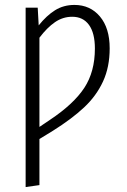

<svg xmlns="http://www.w3.org/2000/svg" viewBox="-20 -554 516 779"><path d="M425 -358Q425 -282 398 -223.5Q371 -165 321.5 -118.5Q272 -72 194 -23L140 10V197L84 205V-523H133L137 -451Q169 -491 203.5 -512.5Q238 -534 282 -534Q346 -534 385.5 -487Q425 -440 425 -358ZM365 -357Q365 -420 341 -453Q317 -486 273 -486Q235 -486 203 -464Q171 -442 140 -401V-39L183 -68Q279 -132 322 -197.5Q365 -263 365 -357Z"/></svg>

Font: Fira Sans Extra Condensed Light
Style: Regular
Weight: 300
Width: 1
Designer: Carrois Corporate & Edenspiekermann AG
Foundry: Carrois Corporate GbR & Edenspiekermann AG
Version: Version 4.203